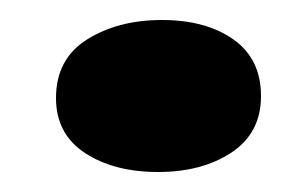

<svg xmlns="http://www.w3.org/2000/svg" viewBox="-20 -332 296 192"><path d="M138 -160Q94 -160 65 -179Q36 -198 36 -234Q36 -273 67 -292.5Q98 -312 142 -312Q186 -312 213.5 -292.5Q241 -273 241 -236Q241 -199 211.5 -179.5Q182 -160 138 -160Z"/></svg>

Font: Sansita Swashed Light ExtraBold
Style: Regular
Weight: 800
Version: Version 1.003